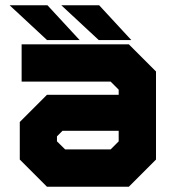

<svg xmlns="http://www.w3.org/2000/svg" viewBox="-20 -708 666 728"><path d="M158 0 55 -103V-245.5L158 -348.5H430V-368L399.5 -398.5H62V-540H468.5L571.5 -437V-103L468.5 0ZM194.5 -69 130.5 -132V-225L183.5 -278H502V-137L433 -69ZM194.5 -69H433L502 -137V-403L437 -467H124.5H437L502 -403V-278H183.5L130.5 -225V-132ZM227 -141.5H399.5L430 -172V-212H217L196 -191V-172ZM478 -556H354.5L212.5 -688H356ZM383 -590 323 -653H323.5L383.5 -590ZM282 -556H158.5L16.5 -688H160ZM187 -590 127 -653H127.5L187.5 -590Z"/></svg>

Font: Tourney Thin Black
Style: Regular
Weight: 900
Version: Version 1.015